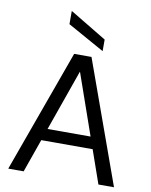

<svg xmlns="http://www.w3.org/2000/svg" viewBox="-99 -1008 851 1080"><g transform="rotate(10 326.0 -467.5)"><path d="M24 0 277 -700H376L628 0H539L327 -606H326L112 0ZM142 -190 166 -258H483L507 -190ZM432 -743 222 -860V-935H223L432 -809Z"/></g></svg>

Font: DM Sans 28pt
Style: Regular
Weight: 400
Version: Version 4.004;gftools[0.9.30]